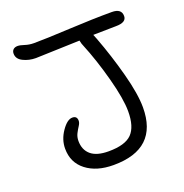

<svg xmlns="http://www.w3.org/2000/svg" viewBox="-119 -742 822 860"><g transform="rotate(-20 292.0 -312.0)"><path d="M278.8 12.2Q198.2 12.2 148.7 -26.1Q99.1 -64.5 99.1 -130.9Q99.1 -173.8 125.7 -212.4Q152.3 -251 176.8 -251Q199.2 -251 199.2 -228Q199.2 -217.8 191.2 -205.6Q183.1 -193.4 175 -177.7Q167 -162.1 167 -143.1Q167 -100.6 194.6 -76.9Q222.2 -53.2 278.8 -53.2Q357.9 -53.2 389.9 -85.9Q421.9 -118.7 421.9 -191.9Q421.9 -251.5 394.5 -353.3Q367.2 -455.1 333 -538.1Q329.1 -545.4 325.2 -564Q133.8 -557.1 115.2 -557.1Q83 -557.1 55.4 -570.6Q27.8 -584 27.8 -609.9Q27.8 -622.1 35.4 -629.2Q43 -636.2 56.2 -636.2Q67.9 -636.2 87.6 -629.6Q107.4 -623 129.9 -623Q184.6 -623 299.8 -628.9Q415 -634.8 504.9 -634.8Q550.8 -634.8 550.8 -599.1Q550.8 -568.8 501 -568.8Q464.4 -568.8 392.1 -566.9Q396.5 -556.6 400.9 -544.9Q437 -449.2 463.6 -349.4Q490.2 -249.5 490.2 -186Q490.2 12.2 278.8 12.2Z"/></g></svg>

Font: Shantell Sans Irregular Bouncy
Style: Regular
Weight: 300
Designer: Stephen Nixon, Anya Danilova, Shantell Martin
Foundry: Arrow Type
Version: Version 1.006;[9816181b4]